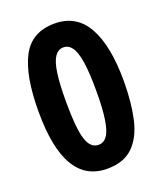

<svg xmlns="http://www.w3.org/2000/svg" viewBox="-136 -814 773 913"><g transform="rotate(-20 250.5 -357.5)"><path d="M249 10Q142 10 88 -81Q34 -172 34 -357Q34 -538 83 -631.5Q132 -725 248 -725Q358 -725 411.5 -630Q465 -535 465 -356Q465 -248 446.5 -165.5Q428 -83 381 -36.5Q334 10 249 10ZM249 -111Q275 -111 292 -134Q309 -157 317.5 -211Q326 -265 326 -356Q326 -449 317.5 -503Q309 -557 292 -580.5Q275 -604 249 -604Q223 -604 206 -580Q189 -556 181 -502Q173 -448 173 -357Q173 -223 190.5 -167Q208 -111 249 -111Z"/></g></svg>

Font: Noto Sans Tamil Condensed
Style: Bold
Weight: 700
Width: 3
Designer: Jelle Bosma - Monotype Design Team
Foundry: Monotype Imaging Inc.
Version: Version 2.004; ttfautohint (v1.8.4.7-5d5b)